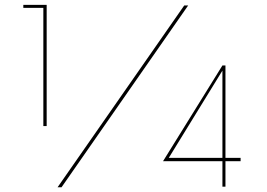

<svg xmlns="http://www.w3.org/2000/svg" viewBox="-20 -770 1100 792"><path d="M76.2 -737.5V-750H172.5V-250H158.8V-737.5ZM740 -747.5H756.2L233.8 2.5H217.5ZM972.5 -118.8V-105H910V0H897.5V-105H652.5L897.5 -500H910V-118.8ZM676.2 -118.8H897.5V-478.8Z"/></svg>

Font: Now Thin
Style: Regular
Weight: 250
Designer: Alfredo Marco Pradil
Foundry: Alfredo Marco Pradil
Version: Version 1.002;PS 001.002;hotconv 1.0.88;makeotf.lib2.5.64775